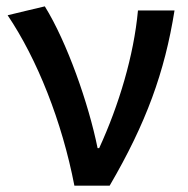

<svg xmlns="http://www.w3.org/2000/svg" viewBox="-20 -584 590 604"><path d="M62 -550 4 -536C97 -398 175 -202 214 0H325C440 -197 498 -357 529 -551H471H414C401 -409 354 -253 292 -118H287C259 -257 191 -451 121 -564Z"/></svg>

Font: GenSekiGothic2 TW M
Style: Regular
Weight: 500
Version: Version 2.100;PS 2.1;hotconv 16.6.51;makeotf.lib2.5.65220 DE